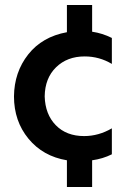

<svg xmlns="http://www.w3.org/2000/svg" viewBox="-20 -638 508 769"><path d="M428 -20Q392 -2 349 4V111H248V4Q152 -12 94 -82.5Q36 -153 36 -252Q37 -349 93 -420Q149 -491 248 -509V-618H349V-511Q390 -505 428 -486V-382Q378 -412 319 -412Q249 -412 204.5 -368.5Q160 -325 159 -252Q161 -180 203.5 -136.5Q246 -93 317 -93Q375 -93 428 -124Z"/></svg>

Font: Hind Vadodara SemiBold
Style: Regular
Weight: 600
Designer: Hitesh Malaviya
Foundry: Indian Type Foundry
Version: Version 1.001;PS 1.0;hotconv 1.0.86;makeotf.lib2.5.63406; tt